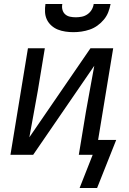

<svg xmlns="http://www.w3.org/2000/svg" viewBox="-20 -770 640 955"><path d="M345 -610Q325 -610 305 -613Q285 -616 267.5 -623Q250 -630 235.5 -643Q221 -656 213 -673Q205 -690 204 -710Q203 -730 206 -750H290Q287 -736 290.5 -722Q294 -708 304 -699Q314 -690 328 -687Q342 -684 357 -684Q372 -684 387 -687Q402 -690 415 -699Q428 -708 436 -721.5Q444 -735 446 -750H530Q526 -729 518.5 -709.5Q511 -690 497 -673Q483 -656 465 -643Q447 -630 426.5 -623Q406 -616 385.5 -613Q365 -610 345 -610ZM463 165H376L441 0H372L407 -212Q417 -270 428 -328Q439 -386 449 -443L145 0H32L119 -530H203L168 -318Q158 -260 147 -202Q136 -144 126 -87L430 -530H543L468 -74H558Z"/></svg>

Font: Iosevka Curly Extended Oblique
Style: Regular
Weight: 400
Width: 7
Italic angle: -9°
Monospace: yes
Designer: Belleve Invis
Foundry: Belleve Invis
Version: Version 11.1.0; ttfautohint (v1.8.3)